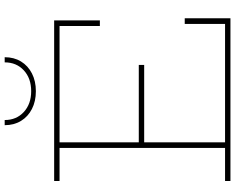

<svg xmlns="http://www.w3.org/2000/svg" viewBox="-112 -891 1003 819"><g transform="rotate(-90 389.5 -481.5)"><path d="M522 -391V-368H181V-391ZM697 -195H721V0H27V-23H168V-729H27V-752H712V-557H688V-729H192V-23H697ZM555 -963Q555 -923.5 536.8 -893.5Q518.5 -863.5 485.8 -846.8Q453 -830 410 -830Q367 -830 334.2 -846.8Q301.5 -863.5 283.2 -893.5Q265 -923.5 265 -963H287Q287 -913 321.2 -881.5Q355.5 -850 410 -850Q465 -850 499 -881.5Q533 -913 533 -963Z"/></g></svg>

Font: Hepta Slab ExtraLight
Style: Regular
Weight: 200
Designer: Michael LaGattuta
Foundry: Michael LaGattuta
Version: Version 1.100